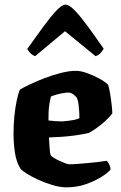

<svg xmlns="http://www.w3.org/2000/svg" viewBox="-20 -804 521 824"><path d="M265 0Q238 0 206 -9.5Q174 -19 144.5 -32.5Q115 -46 94 -59.5Q73 -73 68 -80Q51 -106 44.5 -146.5Q38 -187 38 -230Q38 -267 41.5 -303.5Q45 -340 51.5 -371Q58 -402 65 -419Q79 -428 107.5 -441.5Q136 -455 171 -468.5Q206 -482 241.5 -491Q277 -500 306 -500Q327 -500 354.5 -490Q382 -480 407.5 -466Q433 -452 444 -440Q449 -425 453 -400Q457 -375 459.5 -351.5Q462 -328 462 -317Q448 -299 429.5 -282.5Q411 -266 392.5 -253Q374 -240 360 -233Q333 -227 304 -223Q275 -219 246 -217Q217 -215 190 -214Q192 -180 193.5 -160.5Q195 -141 199 -136Q202 -132 212 -126Q222 -120 235 -114Q248 -108 259.5 -103.5Q271 -99 277 -99Q292 -99 312 -100.5Q332 -102 354.5 -104Q377 -106 398.5 -108.5Q420 -111 438 -114Q443 -109 448 -100Q453 -91 455 -77Q444 -63 415.5 -45Q387 -27 348.5 -13.5Q310 0 265 0ZM247 -283Q260 -284 273 -285.5Q286 -287 298.5 -289.5Q311 -292 321 -297Q321 -308 320 -324Q319 -340 317 -356.5Q315 -373 310 -384Q304 -392 297 -397.5Q290 -403 283.5 -405Q277 -407 273 -407Q266 -407 251.5 -404.5Q237 -402 222.5 -398Q208 -394 199 -390Q195 -377 192 -358Q189 -339 188.5 -320.5Q188 -302 188 -287Q203 -285 218 -284Q233 -283 247 -283ZM131 -563Q119 -567 110.5 -576Q102 -585 97 -594Q134 -646 165.5 -689Q197 -732 221.5 -758Q246 -784 261 -784Q277 -784 301.5 -758.5Q326 -733 357.5 -690Q389 -647 425 -595Q421 -588 412.5 -577.5Q404 -567 390 -563L259 -670Z"/></svg>

Font: Texturina Medium 12pt ExtraBold
Style: Regular
Weight: 800
Version: Version 1.002